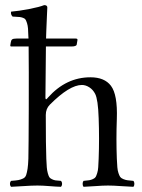

<svg xmlns="http://www.w3.org/2000/svg" viewBox="-20 -718 551 743"><path d="M272.9 -568.8Q276.9 -568.8 278.6 -567.4Q280.3 -565.9 279.8 -563L276.9 -545.9Q275.9 -538.1 255.9 -538.1H157.7L155.8 -340.8Q155.8 -327.1 166 -340.8Q235.8 -418.9 330.1 -418.9Q384.3 -418.9 409.2 -386.2Q435.5 -351.6 432.1 -257.8Q429.2 -179.2 432.1 -104Q433.1 -83.5 434.1 -70.8Q435.1 -58.1 438.5 -48.1Q441.9 -38.1 445.1 -33.4Q448.2 -28.8 456.8 -25.1Q465.3 -21.5 472.9 -20.5Q480.5 -19.5 496.1 -18.1Q500 -13.7 500 -6.6Q500 0.5 496.1 4.9Q477.5 4.4 448.2 2.2Q418.9 0 397.9 0Q377.4 0 349.4 2.2Q321.3 4.4 303.2 4.9Q299.8 0.5 299.8 -6.6Q299.8 -13.7 303.2 -18.1Q317.9 -19.5 325 -20.5Q332 -21.5 339.8 -25.1Q347.7 -28.8 350.3 -33.4Q353 -38.1 356.2 -48.3Q359.4 -58.6 360.1 -70.8Q360.8 -83 361.8 -104Q364.7 -180.7 361.8 -261.2Q359.4 -333.5 348.1 -355Q339.8 -371.1 325.7 -380.1Q311.5 -389.2 296.9 -389.2Q249 -389.2 172.9 -313Q157.2 -297.4 157.2 -272.9Q157.2 -153.8 159.2 -104Q160.2 -82.5 161.1 -70.3Q162.1 -58.1 165 -47.6Q168 -37.1 170.7 -32.7Q173.3 -28.3 180.7 -24.7Q188 -21 194.8 -20Q201.7 -19 215.8 -18.1Q220.2 -13.7 220.2 -6.6Q220.2 0.5 215.8 4.9Q197.3 4.4 170.9 2.2Q144.5 0 125 0Q102.5 0 71 2.2Q39.6 4.4 22.9 4.9Q18.6 0.5 18.6 -6.6Q18.6 -13.7 22.9 -18.1Q42.5 -19.5 51.3 -21.2Q60.1 -22.9 69.1 -27.1Q78.1 -31.2 81.3 -41Q84.5 -50.8 86.7 -64.9Q88.9 -79.1 89.8 -104Q90.8 -145 91.3 -299.1Q91.8 -453.1 90.8 -538.1H24.9Q21.5 -538.1 20.5 -539.1Q19.5 -540 20 -543.9L22 -555.2Q22.9 -562.5 27.3 -565.7Q31.7 -568.8 43.9 -568.8H90.3Q90.3 -570.3 90.1 -572.8Q89.8 -575.2 89.8 -576.2Q89.4 -595.7 88.4 -607.7Q87.4 -619.6 84.5 -628.7Q81.5 -637.7 78.9 -642.1Q76.2 -646.5 69.3 -648.9Q62.5 -651.4 56.6 -652.1Q50.8 -652.8 38.6 -653.3Q32.2 -653.8 28.8 -653.8Q20.5 -662.1 22.9 -672.9Q52.2 -675.3 92.8 -683.1Q133.3 -690.9 150.9 -698.2Q163.1 -698.2 163.1 -689L161.6 -656.2Q160.6 -634.8 159.2 -599.1Q158.2 -584.5 158.2 -568.8Z"/></svg>

Font: Linux Libertine Display G
Style: Regular
Weight: 400
Designer: Philipp H. Poll
Foundry: Philipp H. Poll
Version: Version 5.0.9